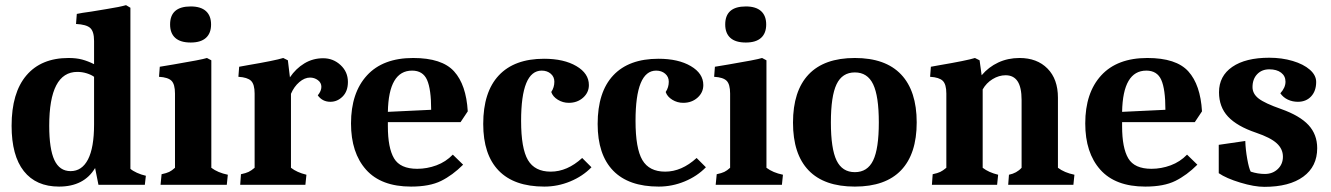

<svg xmlns="http://www.w3.org/2000/svg" viewBox="-20 -717 5163 745"><path d="M25 -229Q25 -357 82.5 -424.5Q140 -492 246 -492Q276 -492 298.5 -486Q321 -480 345 -468V-558Q345 -595 330 -608.5Q315 -622 275 -624L278 -663Q296 -667 334 -672Q344 -674 394.5 -682Q445 -690 469 -697L486 -687V-62Q495 -54 511.5 -46.5Q528 -39 546 -35L542 0H362L349 -65Q306 7 209 7Q120 7 72.5 -53Q25 -113 25 -229ZM345 -234V-419Q334 -427 316.5 -432.5Q299 -438 280 -438Q171 -438 171 -229Q171 -139 191 -96Q211 -53 254 -53Q298 -53 321.5 -98.5Q345 -144 345 -234Z M659 -66V-354Q659 -390 645.5 -403.5Q632 -417 597 -419L600 -458Q615 -461 654 -467Q761 -485 783 -492L800 -483V-66Q825 -47 864 -39L860 0H603L607 -41Q626 -45 636.5 -50Q647 -55 659 -66ZM640 -622Q640 -692 720 -692Q759 -692 779 -674Q799 -656 799 -622Q799 -588 779 -570Q759 -552 720 -552Q680 -552 660 -570Q640 -588 640 -622Z M968 -66V-354Q968 -390 954 -403.5Q940 -417 905 -419L908 -458L941 -464Q1047 -482 1079 -492L1097 -483L1105 -417Q1128 -451 1161 -471Q1194 -491 1234 -491Q1273 -491 1301.5 -464.5Q1330 -438 1330 -399Q1330 -363 1309.5 -342.5Q1289 -322 1262 -322Q1231 -322 1213 -347Q1227 -364 1227 -380Q1227 -396 1213.5 -406Q1200 -416 1183 -416Q1162 -416 1141.5 -398.5Q1121 -381 1109 -353V-66Q1132 -48 1169 -39L1165 0H912L915 -41Q934 -45 944.5 -50Q955 -55 968 -66Z M1342 -238Q1342 -357 1404 -424.5Q1466 -492 1583 -492Q1695 -492 1742 -440Q1789 -388 1795 -285L1767 -243H1485V-227Q1485 -143 1509 -102.5Q1533 -62 1599 -62Q1637 -62 1673.5 -75.5Q1710 -89 1737 -117L1777 -78Q1736 -37 1691.5 -15Q1647 7 1575 7Q1459 7 1400.5 -58.5Q1342 -124 1342 -238ZM1579 -443Q1488 -443 1485 -283L1653 -291Q1653 -371 1637 -407Q1621 -443 1579 -443Z M1855 -236Q1855 -360 1915.5 -424.5Q1976 -489 2091 -489Q2168 -489 2216.5 -460.5Q2265 -432 2265 -387Q2265 -358 2242.5 -338Q2220 -318 2187 -318Q2164 -318 2144.5 -330Q2125 -342 2119 -360Q2131 -378 2131 -400Q2131 -419 2117 -431Q2103 -443 2082 -443Q2002 -443 2002 -248Q2002 -141 2028.5 -96Q2055 -51 2117 -51Q2181 -51 2239 -104L2275 -68Q2241 -33 2192.5 -13Q2144 7 2092 7Q1975 7 1915 -55Q1855 -117 1855 -236Z M2299 -236Q2299 -360 2359.5 -424.5Q2420 -489 2535 -489Q2612 -489 2660.5 -460.5Q2709 -432 2709 -387Q2709 -358 2686.5 -338Q2664 -318 2631 -318Q2608 -318 2588.5 -330Q2569 -342 2563 -360Q2575 -378 2575 -400Q2575 -419 2561 -431Q2547 -443 2526 -443Q2446 -443 2446 -248Q2446 -141 2472.5 -96Q2499 -51 2561 -51Q2625 -51 2683 -104L2719 -68Q2685 -33 2636.5 -13Q2588 7 2536 7Q2419 7 2359 -55Q2299 -117 2299 -236Z M2813 -66V-354Q2813 -390 2799.5 -403.5Q2786 -417 2751 -419L2754 -458Q2769 -461 2808 -467Q2915 -485 2937 -492L2954 -483V-66Q2979 -47 3018 -39L3014 0H2757L2761 -41Q2780 -45 2790.5 -50Q2801 -55 2813 -66ZM2794 -622Q2794 -692 2874 -692Q2913 -692 2933 -674Q2953 -656 2953 -622Q2953 -588 2933 -570Q2913 -552 2874 -552Q2834 -552 2814 -570Q2794 -588 2794 -622Z M3057 -241Q3057 -364 3117.5 -428Q3178 -492 3297 -492Q3416 -492 3476.5 -428Q3537 -364 3537 -242Q3537 -120 3476.5 -56.5Q3416 7 3297 7Q3178 7 3117.5 -56Q3057 -119 3057 -241ZM3390 -242Q3390 -344 3368 -390Q3346 -436 3297 -436Q3248 -436 3226 -390Q3204 -344 3204 -242Q3204 -140 3226 -94.5Q3248 -49 3297 -49Q3346 -49 3368 -94.5Q3390 -140 3390 -242Z M3652 -66V-354Q3652 -390 3638 -403.5Q3624 -417 3589 -419L3592 -458L3625 -464Q3731 -482 3763 -492L3781 -483L3789 -425Q3816 -457 3853.5 -474.5Q3891 -492 3936 -492Q4004 -492 4044.5 -451Q4085 -410 4085 -338V-66Q4110 -47 4149 -39L4145 0H3892L3895 -39Q3925 -45 3944 -66V-329Q3944 -378 3928.5 -401.5Q3913 -425 3882 -425Q3856 -425 3831.5 -410Q3807 -395 3793 -370V-66Q3816 -48 3853 -39L3849 0H3596L3599 -41Q3618 -45 3628.5 -50Q3639 -55 3652 -66Z M4191 -238Q4191 -357 4253 -424.5Q4315 -492 4432 -492Q4544 -492 4591 -440Q4638 -388 4644 -285L4616 -243H4334V-227Q4334 -143 4358 -102.5Q4382 -62 4448 -62Q4486 -62 4522.5 -75.5Q4559 -89 4586 -117L4626 -78Q4585 -37 4540.5 -15Q4496 7 4424 7Q4308 7 4249.5 -58.5Q4191 -124 4191 -238ZM4428 -443Q4337 -443 4334 -283L4502 -291Q4502 -371 4486 -407Q4470 -443 4428 -443Z M4709 -45V-155L4812 -170Q4813 -137 4819.5 -100.5Q4826 -64 4833 -51Q4861 -42 4888 -42Q4918 -42 4938 -61Q4958 -80 4958 -109Q4958 -139 4934 -161Q4910 -183 4854 -202Q4780 -227 4745 -264.5Q4710 -302 4710 -359Q4710 -422 4761.5 -457.5Q4813 -493 4905 -493Q4954 -493 4996 -480.5Q5038 -468 5062.5 -446.5Q5087 -425 5087 -399Q5087 -364 5067.5 -343Q5048 -322 5016 -322Q4995 -322 4977 -330.5Q4959 -339 4948 -355Q4968 -377 4968 -400Q4968 -422 4951 -435Q4934 -448 4905 -448Q4876 -448 4858 -429Q4840 -410 4840 -379Q4840 -353 4864 -334.5Q4888 -316 4951 -294Q5024 -268 5057.5 -231.5Q5091 -195 5091 -142Q5091 -71 5037 -31.5Q4983 8 4886 8Q4847 8 4792.5 -8.5Q4738 -25 4709 -45Z"/></svg>

Font: Caladea
Style: Bold
Weight: 700
Designer: Carolina Giovagnoli and Andres Torresi
Foundry: Carolina Giovagnoli & Andres Torresi
Version: Version 1.001